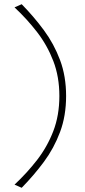

<svg xmlns="http://www.w3.org/2000/svg" viewBox="-20 -780 404 912"><path d="M83 112 49 97Q108 42 156.2 -20.2Q204.5 -82.5 233.2 -157.2Q262 -232 262 -324Q262 -415.5 233.2 -490.2Q204.5 -565 156.2 -627.5Q108 -690 49 -745L83 -760Q140.5 -701.5 188.5 -636.5Q236.5 -571.5 265.2 -494.8Q294 -418 294 -324Q294 -229.5 265.2 -152.8Q236.5 -76 188.5 -11.2Q140.5 53.5 83 112Z"/></svg>

Font: Commissioner Flair Thin
Style: Regular
Weight: 100
Designer: Kostas Bartsokas
Foundry: Kostas Bartsokas
Version: Version 1.000; ttfautohint (v1.8.3)